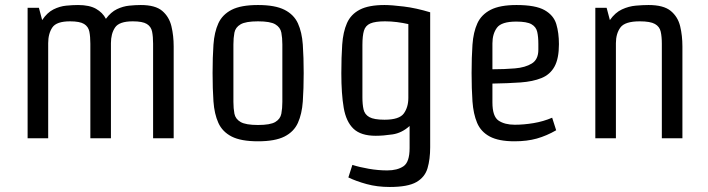

<svg xmlns="http://www.w3.org/2000/svg" viewBox="-20 -551 2819 765"><path d="M672 0H590V-377Q590 -405 586 -425Q582 -445 565 -455.5Q548 -466 509 -466Q455 -466 438.5 -441.5Q422 -417 422 -379V0H340V-377Q340 -405 336 -425Q332 -445 315 -455.5Q298 -466 259 -466Q205 -466 188.5 -441.5Q172 -417 172 -379V0H90V-520H135L148 -471Q168 -501 193 -513.5Q218 -526 244 -528.5Q270 -531 291 -531Q336 -531 362.5 -516Q389 -501 402 -476Q422 -503 446 -514.5Q470 -526 495 -528.5Q520 -531 541 -531Q599 -531 626.5 -507.5Q654 -484 663 -446.5Q672 -409 672 -366Z M1008 12Q940 12 903 -7Q866 -26 850 -61.5Q834 -97 830.5 -147Q827 -197 827 -260Q827 -323 830.5 -373Q834 -423 850 -458Q866 -493 903 -512Q940 -531 1008 -531Q1076 -531 1113.5 -512Q1151 -493 1167 -458Q1183 -423 1186.5 -373Q1190 -323 1190 -260Q1190 -197 1186.5 -147Q1183 -97 1167 -61.5Q1151 -26 1113.5 -7Q1076 12 1008 12ZM1105 -145V-374Q1105 -400 1101 -421Q1097 -442 1077 -454Q1057 -466 1008 -466Q959 -466 938.5 -454Q918 -442 914 -421Q910 -400 910 -374V-145Q910 -119 914 -98Q918 -77 938.5 -65Q959 -53 1008 -53Q1057 -53 1077 -65Q1097 -77 1101 -98Q1105 -119 1105 -145Z M1612 39V-49Q1581 -21 1544 -15.5Q1507 -10 1477 -10Q1418 -10 1388.5 -38Q1359 -66 1349.5 -121.5Q1340 -177 1340 -259Q1340 -323 1343.5 -373.5Q1347 -424 1362.5 -459Q1378 -494 1413.5 -512.5Q1449 -531 1512 -531Q1540 -531 1589 -525Q1638 -519 1694 -502V36Q1694 83 1683.5 119Q1673 155 1639 174.5Q1605 194 1533 194Q1483 194 1441 182.5Q1399 171 1368 156L1384 106Q1412 115 1449.5 121.5Q1487 128 1523 128Q1563 128 1587.5 111.5Q1612 95 1612 39ZM1607 -161V-455Q1585 -460 1561.5 -463Q1538 -466 1514 -466Q1475 -466 1455.5 -457.5Q1436 -449 1430 -428.5Q1424 -408 1424 -372V-163Q1424 -135 1428.5 -115Q1433 -95 1451.5 -84.5Q1470 -74 1512 -74Q1571 -74 1589 -99Q1607 -124 1607 -161Z M2038 -531Q2114 -531 2150 -510.5Q2186 -490 2196.5 -455Q2207 -420 2207 -375Q2207 -318 2189.5 -286Q2172 -254 2137.5 -240Q2103 -226 2054 -222.5Q2005 -219 1942 -218V-143Q1942 -87 1966.5 -70.5Q1991 -54 2031 -54Q2067 -54 2106 -60.5Q2145 -67 2180 -82L2196 -32Q2158 -10 2119 1Q2080 12 2030 12Q1967 12 1931.5 -7Q1896 -26 1881 -61.5Q1866 -97 1862.5 -147Q1859 -197 1859 -260Q1859 -323 1862.5 -373Q1866 -423 1882 -458Q1898 -493 1935 -512Q1972 -531 2038 -531ZM1942 -378V-275Q1990 -275 2031.5 -278.5Q2073 -282 2099 -298Q2125 -314 2125 -353V-376Q2125 -404 2120.5 -424Q2116 -444 2097.5 -454.5Q2079 -465 2037 -465Q1978 -465 1960 -440.5Q1942 -416 1942 -378Z M2699 0H2617V-377Q2617 -405 2612.5 -425Q2608 -445 2589.5 -455.5Q2571 -466 2529 -466Q2470 -466 2452 -441.5Q2434 -417 2434 -379V0H2352V-520H2397L2410 -471Q2431 -501 2458 -513.5Q2485 -526 2513 -528.5Q2541 -531 2564 -531Q2624 -531 2652.5 -507.5Q2681 -484 2690 -446.5Q2699 -409 2699 -366Z"/></svg>

Font: Strait
Style: Regular
Weight: 400
Designer: Eduardo Rodriguez Tunni
Foundry: Eduardo Rodriguez Tunni
Version: Version 1.002; ttfautohint (v1.8.4.7-5d5b);gftools[0.9.23]